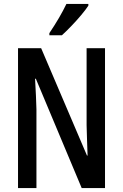

<svg xmlns="http://www.w3.org/2000/svg" viewBox="-20 -1026 627 980"><path d="M516 -66H397L163 -624H159Q162 -574 163.5 -537Q165 -500 166 -468V-66H72V-780H190L424 -232H427Q425 -283 424 -319.5Q423 -356 422 -387V-780H516ZM431 -997Q418 -977 394 -948.5Q370 -920 343.5 -892.5Q317 -865 296 -846H232V-857Q286 -937 319 -1006H431Z"/></svg>

Font: Noto Sans Malayalam UI ExtraCondensed Medium
Style: Regular
Weight: 500
Width: 2
Designer: Jelle Bosma - Monotype Design Team
Foundry: Monotype Imaging Inc.
Version: Version 2.104; ttfautohint (v1.8.4.7-5d5b)